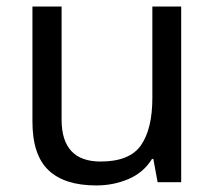

<svg xmlns="http://www.w3.org/2000/svg" viewBox="-20 -556 658 586"><path d="M533 -536V0H461L448 -71H444Q418 -29 372 -9.5Q326 10 274 10Q177 10 128 -36.5Q79 -83 79 -185V-536H168V-191Q168 -63 287 -63Q376 -63 410.5 -113Q445 -163 445 -257V-536Z"/></svg>

Font: Noto Sans Tifinagh Hawad
Style: Regular
Weight: 400
Designer: JamraPatel
Foundry: JamraPatel LLC
Version: Version 2.006; ttfautohint (v1.8.4.7-5d5b)